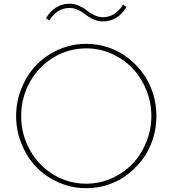

<svg xmlns="http://www.w3.org/2000/svg" viewBox="-20 -1000 930 1035"><path d="M444.8 14.6Q367.7 14.6 297.6 -15.9Q227.5 -46.4 177 -98.4Q126.5 -150.4 96.7 -222.7Q66.9 -294.9 66.9 -374.5Q66.9 -454.1 96.7 -526.4Q126.5 -598.6 177 -650.6Q227.5 -702.6 297.6 -733.2Q367.7 -763.7 444.8 -763.7Q506.8 -763.7 564.7 -744.1Q622.6 -724.6 668.9 -688.7Q715.3 -652.8 750.2 -605Q785.2 -557.1 804.2 -497.8Q823.2 -438.5 823.2 -374.5Q823.2 -310.5 804.2 -251.2Q785.2 -191.9 750.2 -144Q715.3 -96.2 668.9 -60.3Q622.6 -24.4 564.7 -4.9Q506.8 14.6 444.8 14.6ZM444.8 -739.3Q349.1 -739.3 268.6 -690.4Q188 -641.6 141.1 -557.6Q94.2 -473.6 94.2 -374.5Q94.2 -275.4 141.1 -191.4Q188 -107.4 268.6 -58.6Q349.1 -9.8 444.8 -9.8Q516.6 -9.8 581.5 -38.6Q646.5 -67.4 693.4 -116.2Q740.2 -165 768.1 -232.7Q795.9 -300.3 795.9 -374.5Q795.9 -448.7 768.1 -516.4Q740.2 -584 693.4 -632.8Q646.5 -681.6 581.5 -710.4Q516.6 -739.3 444.8 -739.3ZM227.5 -901.9Q248.5 -937 280.8 -958.5Q313 -980 354 -980Q382.3 -980 407.2 -968.5Q432.1 -957 448 -943.6Q463.9 -930.2 487.3 -918.7Q510.7 -907.2 535.6 -907.2Q567.9 -907.2 595.7 -924.8Q623.5 -942.4 643.1 -974.6L662.1 -962.9Q615.2 -884.8 535.6 -884.8Q512.7 -884.8 492.4 -892.1Q472.2 -899.4 457 -910.2Q441.9 -920.9 427 -931.6Q412.1 -942.4 393.6 -949.7Q375 -957 354 -957Q288.1 -957 246.6 -890.1Z"/></svg>

Font: Spartan MB Thin
Style: Regular
Weight: 100
Designer: Matt Bailey, Mirko Velimirovic
Foundry: Matt Bailey
Version: Version 1.005